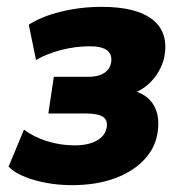

<svg xmlns="http://www.w3.org/2000/svg" viewBox="-20 -529 530 560"><path d="M191 11Q131 11 79.5 -4Q28 -19 5 -43L50 -151Q77 -130 116.5 -117.5Q156 -105 198 -105Q237 -105 261.5 -118.5Q286 -132 291 -156Q295 -179 280 -188.5Q265 -198 230 -198H121L137 -305H238Q266 -305 283 -315.5Q300 -326 304 -346Q308 -370 292.5 -382Q277 -394 242 -394Q201 -394 159.5 -383.5Q118 -373 85 -354L64 -457Q101 -481 158 -495Q215 -509 277 -509Q379 -509 426 -471Q473 -433 459 -361Q454 -340 442.5 -320Q431 -300 414 -284.5Q397 -269 375 -259L374 -263Q415 -250 431.5 -216.5Q448 -183 438 -133Q429 -91 395.5 -58Q362 -25 309.5 -7Q257 11 191 11Z"/></svg>

Font: Nunito Sans 10pt Condensed Black
Style: Italic
Weight: 900
Width: 3
Italic angle: -9°
Designer: Vernon Adams
Foundry: Vernon Adams
Version: Version 3.101;gftools[0.9.27]